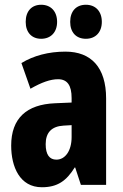

<svg xmlns="http://www.w3.org/2000/svg" viewBox="-20 -777 518 807"><path d="M88 -685C88 -640 114 -614 153 -614C194 -614 220 -642 220 -685C220 -729 194 -757 153 -757C114 -757 88 -731 88 -685ZM275 -685C275 -641 300 -614 341 -614C382 -614 408 -642 408 -685C408 -729 382 -757 341 -757C301 -757 275 -731 275 -685ZM255 -560C184 -560 121 -543 70 -512L108 -404C155 -431 192 -444 224 -444C263 -444 281 -418 281 -365V-346L211 -343C92 -338 27 -280 27 -165C27 -76 63 10 156 10C222 10 259 -17 294 -73H296L320 0H426V-363C426 -494 363 -560 255 -560ZM247 -249 281 -251V-201C281 -143 254 -106 217 -106C188 -106 172 -127 172 -171C172 -220 197 -246 247 -249Z"/></svg>

Font: Noto Sans Georgian ExtraCondensed ExtraBold
Style: Regular
Weight: 800
Width: 2
Designer: Monotype Design Team, Akaki Razmadze
Foundry: Google LLC
Version: Version 2.005